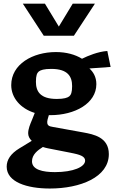

<svg xmlns="http://www.w3.org/2000/svg" viewBox="-20 -838 660 1077"><path d="M262.5 -192C399.5 -192 520.5 -257.5 520.5 -366C520.5 -407 502.5 -435 481.5 -454L600.5 -462.5L582 -552C529.5 -548.5 473.5 -525 440 -508.5C402 -532 352 -546 293.5 -546C163.5 -546 43 -478 43 -360.5C43 -290 94 -229.5 175 -204.5L159.5 -165.5C149 -140.5 138 -115 138 -90.5C138 -75 145 -60.5 158 -48L89 -6C39.5 24 17.5 58.5 17.5 97C17.5 183.5 131.5 219.5 259.5 219.5C430.5 219.5 590.5 156 590.5 26.5C590.5 -68.5 504.5 -84.5 448 -95L276.5 -126C257 -129.5 238.5 -132 247 -168L254 -192ZM108 -817.5H232L310 -689L388 -817.5H512.5L394.5 -637.5H225.5ZM159.5 67C159.5 29 191 5 220.5 -13.5C229.5 -10.5 239 -8 249 -6L376.5 19C428 29 457.5 38.5 457.5 63C457.5 98 391.5 127.5 288 127.5C219.5 127.5 159.5 114 159.5 67ZM181.5 -379.5C181.5 -414 187.5 -428.5 197.5 -437C208 -445 226.5 -451.5 267.5 -451.5C361 -451.5 384.5 -408.5 384.5 -355C384.5 -320.5 378.5 -306 368.5 -297.5C358 -289.5 339.5 -283 298.5 -283C204.5 -283 181.5 -326 181.5 -379.5Z"/></svg>

Font: Monaspace Argon
Style: Bold
Weight: 700
Designer: Riley Cran & the Lettermatic Team
Foundry: Lettermatic
Version: Version 1.000 (Monaspace Argon)